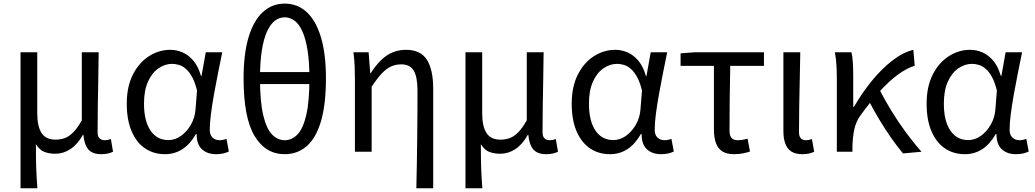

<svg xmlns="http://www.w3.org/2000/svg" viewBox="-20 -829 5656 1049"><path d="M92.1 199.6V-543.4H183.5V-210.3Q183.5 -138.9 206.9 -102.5Q230.4 -66 283.3 -66Q308.4 -66 331.5 -73.6Q354.6 -81.2 378.2 -104.1Q401.8 -126.9 427 -171.4V-543.4H519.1Q518.3 -469.8 516.9 -393.9Q515.4 -318 514.3 -244.8Q513.2 -171.5 513.2 -105.8Q513.2 -83.3 524 -73.1Q534.7 -62.9 552.4 -62.9Q560.4 -62.9 568.1 -64.4Q575.8 -65.9 585.8 -69.3L597.6 0.1Q585.9 5.7 570.7 9.5Q555.4 13.4 532.6 13.4Q486.3 13.4 463.4 -11.9Q440.6 -37.3 435.4 -92.4H433Q403.6 -40 364.9 -14.5Q326.1 11 282.2 11Q248.6 11 222.1 0.8Q195.7 -9.5 176.2 -41.2Q176.2 -1.5 176.6 29.5Q177 60.5 177.8 87.2Q178.7 113.9 180.3 140.7Q181.9 167.5 184.3 199.6Z M881.5 13.4Q819.8 13.4 772.9 -18.1Q725.9 -49.7 699.3 -111.5Q672.6 -173.3 672.6 -262.3Q672.6 -355.7 706 -421.4Q739.3 -487.2 793.8 -522Q848.2 -556.8 910.6 -556.8Q945 -556.8 977.6 -542.7Q1010.1 -528.7 1036.6 -497.4Q1063 -466 1078 -414.2H1081.1L1104.2 -543.4H1194.2Q1183.2 -489.9 1171.5 -431.1Q1159.7 -372.4 1149.4 -314.9Q1139.1 -257.4 1132.5 -206.8Q1126 -156.3 1126 -119.2Q1126 -91.6 1141.5 -77.3Q1157 -62.9 1179.7 -62.9Q1189 -62.9 1199.1 -65Q1209.2 -67.1 1217.3 -70.5L1230.4 -1.1Q1219.3 4.4 1202 8.9Q1184.8 13.4 1160.7 13.4Q1112.6 13.4 1083.4 -13.5Q1054.2 -40.4 1054.3 -96.9H1050.5Q987.8 13.4 881.5 13.4ZM900.1 -63.7Q936.3 -63.7 968.5 -86.5Q1000.8 -109.3 1023 -147.7Q1045.1 -186.1 1048.3 -232.1L1056.5 -334.6Q1045.5 -379.2 1030 -407.7Q1014.5 -436.2 996.3 -452.1Q978.1 -468.1 958.7 -474.1Q939.3 -480.1 920.5 -480.1Q881.2 -480.1 845.9 -455.7Q810.6 -431.4 788.7 -383.3Q766.8 -335.1 766.8 -263Q766.8 -168 802.2 -115.8Q837.7 -63.7 900.1 -63.7Z M1535.6 13.4Q1430.4 13.4 1370.6 -86.5Q1310.8 -186.5 1310.8 -401.2Q1310.8 -534.5 1338 -625.3Q1365.2 -716.1 1415.7 -762.7Q1466.1 -809.3 1535.6 -809.3Q1605.5 -809.3 1655.9 -762.7Q1706.4 -716.1 1733.6 -625.1Q1760.8 -534.1 1760.8 -401.2Q1760.8 -257.9 1733.6 -166.3Q1706.4 -74.7 1655.9 -30.7Q1605.5 13.4 1535.6 13.4ZM1535.6 -62.9Q1575 -62.9 1605.6 -94.7Q1636.1 -126.4 1653.3 -200.4Q1670.5 -274.3 1670.5 -401.2Q1670.5 -490 1660.5 -553.4Q1650.4 -616.8 1632.4 -656.9Q1614.4 -697 1589.7 -715.7Q1565 -734.4 1535.6 -734.4Q1506.2 -734.4 1481.7 -715.7Q1457.2 -697 1438.9 -656.9Q1420.6 -616.8 1410.5 -553.4Q1400.5 -490 1400.5 -401.2Q1400.5 -274.3 1418 -200.4Q1435.4 -126.4 1466 -94.7Q1496.6 -62.9 1535.6 -62.9ZM1360.7 -369.6V-435.4H1710.3V-369.6Z M2254.7 199.6Q2256.4 133.6 2257.5 64Q2258.6 -5.5 2259.4 -74.2Q2260.2 -142.8 2260.6 -208.1Q2261 -273.5 2261 -332.4Q2261 -408.5 2240.6 -442.9Q2220.1 -477.4 2172.3 -477.4Q2142.4 -477.4 2117 -466.1Q2091.7 -454.9 2066.3 -428.1Q2040.9 -401.3 2010.5 -355.2V0H1919.1V-394.4Q1919.1 -427.2 1917.8 -463.9Q1916.6 -500.7 1911 -543.4H1994L2002.7 -429.1H2005.1Q2046.6 -494 2092.8 -525.4Q2138.9 -556.8 2198.7 -556.8Q2277.9 -556.8 2312.4 -502.4Q2346.8 -448 2346.8 -344.1V199.6Z M2523.1 199.6V-543.4H2614.5V-210.3Q2614.5 -138.9 2637.9 -102.5Q2661.4 -66 2714.3 -66Q2739.4 -66 2762.5 -73.6Q2785.6 -81.2 2809.2 -104.1Q2832.8 -126.9 2858 -171.4V-543.4H2950.1Q2949.3 -469.8 2947.9 -393.9Q2946.4 -318 2945.3 -244.8Q2944.2 -171.5 2944.2 -105.8Q2944.2 -83.3 2955 -73.1Q2965.7 -62.9 2983.4 -62.9Q2991.4 -62.9 2999.1 -64.4Q3006.8 -65.9 3016.8 -69.3L3028.6 0.1Q3016.9 5.7 3001.7 9.5Q2986.4 13.4 2963.6 13.4Q2917.3 13.4 2894.4 -11.9Q2871.6 -37.3 2866.4 -92.4H2864Q2834.6 -40 2795.9 -14.5Q2757.1 11 2713.2 11Q2679.6 11 2653.1 0.8Q2626.7 -9.5 2607.2 -41.2Q2607.2 -1.5 2607.6 29.5Q2608 60.5 2608.8 87.2Q2609.7 113.9 2611.3 140.7Q2612.9 167.5 2615.3 199.6Z M3312.5 13.4Q3250.8 13.4 3203.9 -18.1Q3156.9 -49.7 3130.3 -111.5Q3103.6 -173.3 3103.6 -262.3Q3103.6 -355.7 3137 -421.4Q3170.3 -487.2 3224.8 -522Q3279.2 -556.8 3341.6 -556.8Q3376 -556.8 3408.6 -542.7Q3441.1 -528.7 3467.6 -497.4Q3494 -466 3509 -414.2H3512.1L3535.2 -543.4H3625.2Q3614.2 -489.9 3602.5 -431.1Q3590.7 -372.4 3580.4 -314.9Q3570.1 -257.4 3563.5 -206.8Q3557 -156.3 3557 -119.2Q3557 -91.6 3572.5 -77.3Q3588 -62.9 3610.7 -62.9Q3620 -62.9 3630.1 -65Q3640.2 -67.1 3648.3 -70.5L3661.4 -1.1Q3650.3 4.4 3633 8.9Q3615.8 13.4 3591.7 13.4Q3543.6 13.4 3514.4 -13.5Q3485.2 -40.4 3485.3 -96.9H3481.5Q3418.8 13.4 3312.5 13.4ZM3331.1 -63.7Q3367.3 -63.7 3399.5 -86.5Q3431.8 -109.3 3454 -147.7Q3476.1 -186.1 3479.3 -232.1L3487.5 -334.6Q3476.5 -379.2 3461 -407.7Q3445.5 -436.2 3427.3 -452.1Q3409.1 -468.1 3389.7 -474.1Q3370.3 -480.1 3351.5 -480.1Q3312.2 -480.1 3276.9 -455.7Q3241.6 -431.4 3219.7 -383.3Q3197.8 -335.1 3197.8 -263Q3197.8 -168 3233.2 -115.8Q3268.7 -63.7 3331.1 -63.7Z M3990.8 13.4Q3949.9 13.4 3925.8 -2.4Q3901.7 -18.1 3891.1 -48.5Q3880.5 -78.8 3880.5 -122.3V-469H3698.4V-537.6L3775.5 -543.4H4153.9V-469H3969.7Q3967.9 -377.1 3966.8 -287.7Q3965.7 -198.3 3965.7 -116.3Q3965.7 -87.6 3977 -75.2Q3988.3 -62.9 4011 -62.9Q4024.5 -62.9 4037.7 -65.2Q4050.9 -67.5 4064.4 -71.3L4077.6 -1.1Q4061.8 4.4 4039.1 8.9Q4016.4 13.4 3990.8 13.4Z M4363.3 13.4Q4325.9 13.4 4303.5 -1.2Q4281 -15.9 4270.6 -44.1Q4260.1 -72.3 4260.1 -112.4V-543.4H4352.3Q4351.5 -469.8 4349.5 -393.9Q4347.6 -318 4346.5 -244.8Q4345.4 -171.5 4345.4 -105.8Q4345.4 -83.3 4355.6 -73.1Q4365.7 -62.9 4383.4 -62.9Q4391 -62.9 4398.9 -64.4Q4406.8 -65.9 4416 -69.3L4428.4 0.1Q4416.8 5.7 4401.7 9.5Q4386.6 13.4 4363.3 13.4Z M4552.1 0V-394.4Q4552.1 -427.2 4550.3 -466.9Q4548.6 -506.5 4541.2 -543.4H4631.8Q4637.6 -521.5 4639.6 -486.8Q4641.6 -452.1 4641.6 -416V-245.6H4646Q4689.2 -320.6 4742.2 -385.9Q4795.2 -451.2 4853.7 -496.9Q4912.2 -542.7 4970.1 -556.8L4977.6 -470.1Q4932.6 -455.6 4885.2 -420.9Q4837.9 -386.1 4787.8 -331.2Q4737.6 -276.2 4682.4 -200.1Q4657.7 -167.5 4648.1 -124.6Q4638.6 -81.7 4637.4 -28.3V0ZM4913.9 9.3Q4883.7 -26 4850.3 -73.6Q4817 -121.2 4784.7 -174.8Q4752.3 -228.5 4725.7 -280.6L4786 -337.7Q4813.2 -284.1 4850.5 -223.2Q4887.8 -162.2 4930.6 -104.1Q4973.4 -46 5014.8 0Z M5251.5 13.4Q5189.8 13.4 5142.9 -18.1Q5095.9 -49.7 5069.3 -111.5Q5042.6 -173.3 5042.6 -262.3Q5042.6 -355.7 5076 -421.4Q5109.3 -487.2 5163.8 -522Q5218.2 -556.8 5280.6 -556.8Q5315 -556.8 5347.6 -542.7Q5380.1 -528.7 5406.6 -497.4Q5433 -466 5448 -414.2H5451.1L5474.2 -543.4H5564.2Q5553.2 -489.9 5541.5 -431.1Q5529.7 -372.4 5519.4 -314.9Q5509.1 -257.4 5502.5 -206.8Q5496 -156.3 5496 -119.2Q5496 -91.6 5511.5 -77.3Q5527 -62.9 5549.7 -62.9Q5559 -62.9 5569.1 -65Q5579.2 -67.1 5587.3 -70.5L5600.4 -1.1Q5589.3 4.4 5572 8.9Q5554.8 13.4 5530.7 13.4Q5482.6 13.4 5453.4 -13.5Q5424.2 -40.4 5424.3 -96.9H5420.5Q5357.8 13.4 5251.5 13.4ZM5270.1 -63.7Q5306.3 -63.7 5338.5 -86.5Q5370.8 -109.3 5393 -147.7Q5415.1 -186.1 5418.3 -232.1L5426.5 -334.6Q5415.5 -379.2 5400 -407.7Q5384.5 -436.2 5366.3 -452.1Q5348.1 -468.1 5328.7 -474.1Q5309.3 -480.1 5290.5 -480.1Q5251.2 -480.1 5215.9 -455.7Q5180.6 -431.4 5158.7 -383.3Q5136.8 -335.1 5136.8 -263Q5136.8 -168 5172.2 -115.8Q5207.7 -63.7 5270.1 -63.7Z"/></svg>

Font: Noto Sans JP
Style: Regular
Weight: 100
Designer: Ryoko NISHIZUKA 西塚涼子 (kana, bopomofo & ideographs); Paul D. Hunt (Latin, Greek & Cyrillic); Sandoll Communications 산돌커뮤니
Foundry: Adobe
Version: Version 2.004;hotconv 1.0.118;makeotfexe 2.5.65603